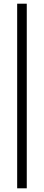

<svg xmlns="http://www.w3.org/2000/svg" viewBox="-20 -810 238 1040"><path d="M125 -790V210H73V-790Z"/></svg>

Font: Georama Light
Style: Regular
Weight: 300
Designer: Jean-Baptiste Levee
Foundry: Production Type
Version: Version 1.000